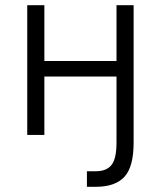

<svg xmlns="http://www.w3.org/2000/svg" viewBox="-20 -520 620 740"><path d="M315 140H349Q391 140 410 115.5Q429 91 429 30V-225H151V0H85V-500H151V-285H429V-500H495V30Q495 123 459.5 161.5Q424 200 349 200H315Z"/></svg>

Font: PT Root UI Web
Style: Regular
Weight: 400
Designer: Vitaly Kuzmin
Foundry: ParaType Ltd.
Version: Version 1.000W